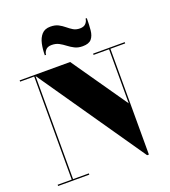

<svg xmlns="http://www.w3.org/2000/svg" viewBox="-178 -1144 1131 1281"><g transform="rotate(-20 387.5 -503.5)"><path d="M295.5 -899Q266.5 -899 252.8 -882.8Q239 -866.5 239 -850H230Q230 -892.5 238.2 -930.8Q246.5 -969 268 -993Q289.5 -1017 329 -1017Q363 -1017 385.8 -1005Q408.5 -993 427 -977.5Q445.5 -962 465.2 -950Q485 -938 512.5 -938Q541.5 -938 555.2 -954.2Q569 -970.5 569 -987H578Q578 -939.5 574.2 -901.8Q570.5 -864 552 -842Q533.5 -820 489 -820Q456.5 -820 433 -832Q409.5 -844 389.5 -859.5Q369.5 -875 347.5 -887Q325.5 -899 295.5 -899ZM15 -9H115V-741H15V-750H373.5L646.5 -357V-741H536.5V-750H761V-741H656V10H643.5L124.5 -741V-9H236.5V0H15Z"/></g></svg>

Font: Bodoni* 24pt Fatface
Style: Regular
Weight: 900
Version: Version 2.3